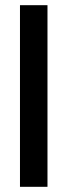

<svg xmlns="http://www.w3.org/2000/svg" viewBox="-20 -720 260 740"><path d="M163 0H57V-700H163Z"/></svg>

Font: Bebas Kai
Style: Regular
Weight: 400
Designer: Ryoichi Tsunekawa
Foundry: Dharma Type
Version: Version 1.001;PS 001.001;hotconv 1.0.70;makeotf.lib2.5.58329